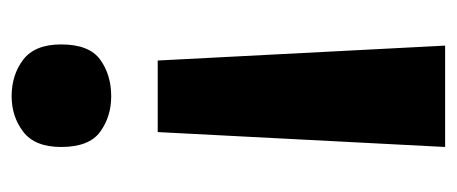

<svg xmlns="http://www.w3.org/2000/svg" viewBox="-242 -512 767 322"><g transform="rotate(90 141.0 -350.5)"><path d="M201 -232H81L56 -714H226ZM54 -70Q54 -117 79.5 -135.5Q105 -154 141 -154Q175 -154 200.5 -135.5Q226 -117 226 -70Q226 -26 200.5 -6.5Q175 13 141 13Q105 13 79.5 -6.5Q54 -26 54 -70Z"/></g></svg>

Font: Noto Sans Cherokee
Style: Regular
Weight: 400
Designer: Monotype Design Team
Foundry: Monotype Imaging Inc.
Version: Version 2.001